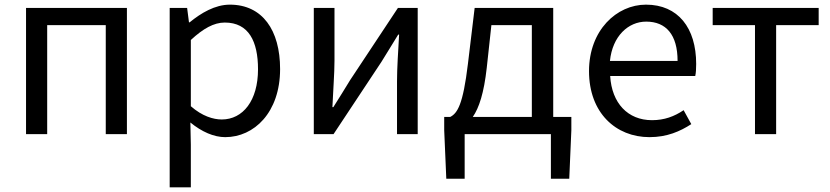

<svg xmlns="http://www.w3.org/2000/svg" viewBox="-20 -577 3570 826"><path d="M92 0H183V-469H435V0H526V-543H92Z M710 229H801V45L799 -50C848 -10 900 13 949 13C1073 13 1185 -93 1185 -280C1185 -447 1109 -557 969 -557C905 -557 845 -521 796 -481H793L785 -543H710ZM934 -63C898 -63 850 -77 801 -120V-405C854 -454 900 -480 947 -480C1050 -480 1090 -399 1090 -279C1090 -144 1025 -63 934 -63Z M1330 0H1415L1621 -311C1641 -344 1672 -393 1693 -428H1697C1693 -356 1688 -284 1688 -227V0H1777V-543H1692L1486 -232C1466 -199 1435 -149 1414 -116H1410C1413 -188 1419 -259 1419 -316V-543H1330Z M2360 -74V-543H2022L1993 -302C1972 -127 1948 -90 1917 -74H1891V-17L1900 192H1979V0H2350V192H2429L2438 -17V-74ZM2094 -469H2268V-74H2014C2041 -113 2062 -177 2074 -285Z M2774 13C2850 13 2906 -12 2954 -43L2921 -103C2881 -76 2838 -60 2785 -60C2681 -60 2612 -133 2605 -250H2971C2974 -263 2975 -282 2975 -302C2975 -457 2897 -557 2759 -557C2633 -557 2514 -447 2514 -271C2514 -91 2630 13 2774 13ZM2604 -315C2615 -422 2683 -484 2760 -484C2845 -484 2895 -428 2895 -315Z M3228 0H3319V-469H3502V-543H3046V-469H3228Z"/></svg>

Font: Spoqa Han Sans Neo Regular
Style: Regular
Weight: 400
Designer: [Spoqa Han Sans Neo] Dong-huui Kim  Younghwa Kang  Yujin Lee  [Noto Sans] Ryoko NISHIZUKA  (kana & ideographs); Paul D. 
Foundry: Spoqa (http://www.spoqa-han-sans.com)
Version: Version 1.000